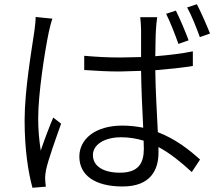

<svg xmlns="http://www.w3.org/2000/svg" viewBox="-20 -839 1040 905"><path d="M227 -751 148 -759C148 -738 145 -714 142 -692C130 -608 96 -417 96 -271C96 -135 113 -27 133 46L196 41C195 30 193 16 193 7C192 -5 194 -24 197 -38C207 -86 244 -188 268 -256L231 -285C213 -243 188 -177 172 -129C164 -184 160 -228 160 -282C160 -396 190 -591 210 -688C214 -706 221 -735 227 -751ZM809 -789 763 -774C782 -736 806 -675 821 -632L869 -649C854 -690 827 -753 809 -789ZM908 -819 862 -804C883 -767 906 -708 922 -664L970 -681C954 -721 927 -783 908 -819ZM657 -176 658 -138C658 -70 633 -25 545 -25C470 -25 418 -54 418 -108C418 -158 473 -192 551 -192C589 -192 624 -186 657 -176ZM721 -758H641C643 -740 645 -714 645 -697V-570L546 -568C487 -568 434 -571 377 -576V-509C436 -505 487 -502 544 -502L645 -505C646 -420 651 -317 655 -237C624 -243 592 -247 557 -247C427 -247 354 -182 354 -101C354 -14 426 40 558 40C692 40 727 -41 727 -119V-146C781 -117 832 -76 884 -28L923 -87C870 -135 805 -185 724 -216C720 -304 713 -408 712 -508C773 -513 833 -519 889 -528V-597C835 -586 775 -579 712 -574C713 -621 713 -670 715 -698C716 -717 718 -737 721 -758Z"/></svg>

Font: ChiuKong Gothic CL Normal
Style: Regular
Weight: 350
Designer: Ryoko NISHIZUKA 西塚涼子 (kana, bopomofo & ideographs); Paul D. Hunt (Latin, Greek & Cyrillic); Sandoll Communications 산돌커뮤니
Foundry: Adobe
Version: Version 1.300